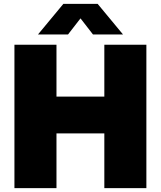

<svg xmlns="http://www.w3.org/2000/svg" viewBox="-20 -971 830 991"><path d="M54.5 0V-740H271.5V-472.5H518.5V-740H735.5V0H518.5V-282.5H271.5V0ZM176 -793 307 -951H484L615 -793H460L380.5 -895.5H410.5L331 -793Z"/></svg>

Font: Encode Sans SC Condensed Thin Black
Style: Regular
Weight: 900
Version: Version 3.002